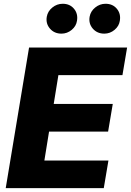

<svg xmlns="http://www.w3.org/2000/svg" viewBox="-20 -973 677 993"><path d="M9.6 0 130.3 -727.3H637.4L613.3 -584.5H282L257.8 -435.4H563.2L539.1 -292.3H233.7L209.5 -142.8H540.8L516.7 0ZM297.9 -799Q261 -799 238.5 -824.9Q215.9 -850.9 221.9 -886.4Q226.9 -914.8 250.7 -934.1Q274.5 -953.5 304.3 -953.5Q341.3 -953.5 362.7 -927.7Q384.2 -902 378.2 -865.8Q374.3 -838.1 350.9 -818.5Q327.4 -799 297.9 -799ZM519.5 -799Q482.6 -799 460 -824.9Q437.5 -850.9 443.5 -886.4Q448.5 -914.8 472.3 -934.1Q496.1 -953.5 525.9 -953.5Q562.9 -953.5 584.3 -927.7Q605.8 -902 599.8 -865.8Q595.9 -838.1 572.4 -818.5Q549 -799 519.5 -799Z"/></svg>

Font: Inter UI Extra Bold
Style: Italic
Weight: 800
Italic angle: 9.39999°
Designer: Rasmus Andersson
Foundry: rsms
Version: 3.2;8d6f07862